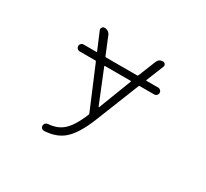

<svg xmlns="http://www.w3.org/2000/svg" viewBox="-148 -772 1296 1205"><g transform="rotate(30 500.0 -169.5)"><path d="M604.5 -334Q606.4 -337.9 601.6 -337.9H414.1Q410.2 -337.9 412.1 -334L508.8 -95.7Q509.8 -94.7 510.7 -94.7Q511.7 -94.7 512.7 -95.7ZM232.4 -337.9Q221.7 -337.9 214.4 -345.2Q207 -352.5 207 -362.8Q207 -373 214.4 -380.4Q221.7 -387.7 232.4 -387.7H324.2Q329.1 -387.7 327.1 -391.6L274.4 -516.6Q270.5 -526.4 276.9 -535.6Q283.2 -544.9 293.9 -544.9Q307.6 -544.9 319.8 -537.1Q332 -529.3 336.9 -515.6L387.7 -391.6Q389.6 -387.7 394.5 -387.7H619.1Q624 -387.7 626 -391.6L676.8 -517.6Q687.5 -544.9 716.8 -544.9Q727.5 -544.9 733.4 -536.1Q739.3 -527.3 735.4 -517.6L684.6 -391.6Q682.6 -387.7 687.5 -387.7H771.5Q782.2 -387.7 789.6 -380.4Q796.9 -373 796.9 -362.8Q796.9 -352.5 789.6 -345.2Q782.2 -337.9 771.5 -337.9H668Q663.1 -337.9 661.1 -334L538.1 -25.4Q486.3 106.4 426.8 156.2Q375 201.2 288.1 206.1Q288.1 206.1 287.1 206.1Q277.3 206.1 270.5 200.2Q262.7 192.4 262.7 181.6Q262.7 171.9 269.5 164.6Q276.4 157.2 287.1 156.2Q351.6 151.4 390.6 118.2Q437.5 80.1 479.5 -22.5Q481.4 -26.4 479.5 -30.3L351.6 -334Q349.6 -337.9 345.7 -337.9Z"/></g></svg>

Font: Rounded-L Mgen+ 1mn light
Style: Regular
Weight: 200
Designer: [Source Han Sans]
Ryoko NISHIZUKA  (kana & ideographs); Paul D. Hunt (Latin, Greek & Cyrillic); Wenlong ZHANG  (bopomofo
Version: Version 1.059.20150602